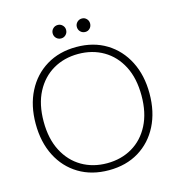

<svg xmlns="http://www.w3.org/2000/svg" viewBox="-124 -969 1015 1090"><g transform="rotate(-15 383.0 -424.0)"><path d="M383 12Q282 12 206.5 -33.5Q131 -79 89.5 -160.5Q48 -242 48 -350Q48 -457 89.5 -538.5Q131 -620 206.5 -666Q282 -712 383 -712Q484 -712 559 -666Q634 -620 675.5 -538.5Q717 -457 717 -350Q717 -242 675.5 -160.5Q634 -79 559 -33.5Q484 12 383 12ZM383 -29Q466 -29 531 -67Q596 -105 633 -177Q670 -249 670 -350Q670 -452 633 -523.5Q596 -595 531 -633Q466 -671 383 -671Q300 -671 235 -633Q170 -595 132.5 -523.5Q95 -452 95 -350Q95 -249 132.5 -177Q170 -105 235 -67Q300 -29 383 -29ZM314 -781Q297 -781 285.5 -792.5Q274 -804 274 -821Q274 -837 285.5 -848.5Q297 -860 314 -860Q330 -860 341.5 -848.5Q353 -837 353 -821Q353 -804 341.5 -792.5Q330 -781 314 -781ZM456 -781Q439 -781 427.5 -792.5Q416 -804 416 -821Q416 -837 427.5 -848.5Q439 -860 456 -860Q472 -860 483 -848.5Q494 -837 494 -821Q494 -804 483 -792.5Q472 -781 456 -781Z"/></g></svg>

Font: DM Sans ExtraLight
Style: Regular
Weight: 200
Designer: Colophon Foundry, Jonny Pinhorn
Foundry: Colophon Foundry
Version: Version 4.004; ttfautohint (v1.8.4.7-5d5b)